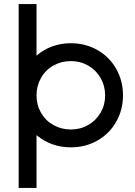

<svg xmlns="http://www.w3.org/2000/svg" viewBox="-20 -726 664 946"><path d="M160 -60V200H72V-706H160V-452Q232 -513 329 -513Q401 -513 460 -479.5Q519 -446 552.5 -387Q586 -328 586 -256Q586 -185 552.5 -126Q519 -67 460 -33.5Q401 0 329 0Q233 0 160 -60ZM498 -256Q498 -303 475.5 -342Q453 -381 414.5 -403Q376 -425 329 -425Q282 -425 243 -403Q204 -381 182 -342Q160 -303 160 -256Q160 -209 182 -170.5Q204 -132 243 -110Q282 -88 329 -88Q376 -88 414.5 -110Q453 -132 475.5 -170.5Q498 -209 498 -256Z"/></svg>

Font: Lineal
Style: Regular
Weight: 400
Designer: Created by Frank Adebiaye with contributions from Anton Moglia & Ariel Martín Pérez
Created by Frank ADEBIAYE with FontF
Foundry: Velvetyne Type Foundry
Version: Version 2.000